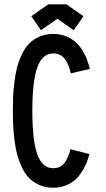

<svg xmlns="http://www.w3.org/2000/svg" viewBox="-20 -852 490 884"><path d="M286.1 -832 364.3 -777.3 319.3 -712.9 244.1 -765.6 168.9 -712.9 124 -777.3 202.1 -832ZM225.1 12.2Q189 12.2 160.2 -0.7Q131.3 -13.7 112.3 -33.9Q93.3 -54.2 79.1 -85.2Q64.9 -116.2 57.6 -145.8Q50.3 -175.3 45.9 -213.4Q41.5 -251.5 40.3 -279.5Q39.1 -307.6 39.1 -341.8Q39.1 -377 40.3 -406Q41.5 -435.1 46.1 -472.9Q50.8 -510.7 58.3 -540.5Q65.9 -570.3 80.1 -600.3Q94.2 -630.4 113.3 -650.4Q132.3 -670.4 160.9 -683.1Q189.5 -695.8 225.1 -695.8Q235.4 -695.8 244.9 -694.8Q254.4 -693.8 269 -689.9Q283.7 -686 296.6 -679.7Q309.6 -673.3 324.5 -661.1Q339.4 -648.9 351.3 -632.6Q363.3 -616.2 374.8 -591.1Q386.2 -565.9 393.6 -534.7L306.2 -514.2Q295.4 -561 276.1 -583.5Q256.8 -606 225.1 -606Q174.8 -606 151.9 -542Q128.9 -478 128.9 -341.8Q128.9 -206.1 151.6 -141.8Q174.3 -77.6 225.1 -77.6Q255.9 -77.6 274.4 -99.1Q293 -120.6 304.7 -165L391.6 -142.6Q380.9 -101.1 362.5 -70.3Q344.2 -39.6 326.7 -24.4Q309.1 -9.3 287.1 -0.2Q265.1 8.8 252.2 10.5Q239.3 12.2 225.1 12.2Z"/></svg>

Font: Anka/Coder Narrow
Style: Bold
Weight: 700
Width: 3
Monospace: yes
Version: Version 001.100